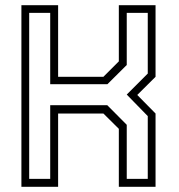

<svg xmlns="http://www.w3.org/2000/svg" viewBox="-20 -720 689 740"><path d="M62.5 0V-700H204V-424H378.5L438 -483.5V-700H579.5V-424L509 -354L579.5 -282.5V0H438V-223.5L378.5 -282.5H204V0ZM92.5 -30.5H173.5V-314.5H393.5L468.5 -239V-30.5H549.5V-272.5L468.5 -355.5L549.5 -436.5V-670.5H468.5V-469.5L394 -395.5H173.5V-670.5H92.5Z"/></svg>

Font: Tourney Thin Light
Style: Regular
Weight: 300
Version: Version 1.015